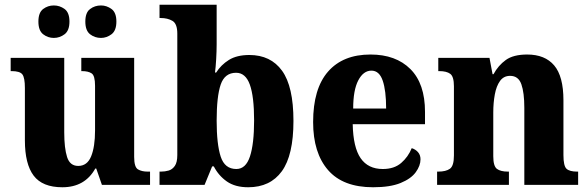

<svg xmlns="http://www.w3.org/2000/svg" viewBox="-20 -780 2482 810"><path d="M243 10Q159 10 122 -39Q85 -88 85 -188V-409Q85 -452 74.5 -466Q64 -480 29 -480H25V-536H251V-222Q251 -155 263 -117.5Q275 -80 310 -80Q348 -80 364.5 -120.5Q381 -161 381 -230V-418Q381 -461 366.5 -470.5Q352 -480 326 -480H323V-536H546V-118Q546 -75 562 -65.5Q578 -56 603 -56H613V0H410L386 -69H382Q338 10 243 10ZM406 -620Q380 -620 360 -635.5Q340 -651 340 -689Q340 -727 360 -742Q380 -757 406 -757Q430 -757 450.5 -742Q471 -727 471 -689Q471 -651 450.5 -635.5Q430 -620 406 -620ZM207 -620Q182 -620 162 -635.5Q142 -651 142 -689Q142 -727 162 -742Q182 -757 207 -757Q232 -757 252.5 -742Q273 -727 273 -689Q273 -651 252.5 -635.5Q232 -620 207 -620Z M1027 10Q972 10 937 -14.5Q902 -39 882 -78H875L843 0H653V-56H659Q676 -56 691.5 -60.5Q707 -65 717.5 -80Q728 -95 728 -126V-638Q728 -680 707.5 -692Q687 -704 658 -704H653V-760H894V-593Q894 -565 892 -530.5Q890 -496 887 -474H892Q912 -506 945.5 -527Q979 -548 1032 -548Q1122 -548 1170 -481.5Q1218 -415 1218 -270Q1218 -125 1169 -57.5Q1120 10 1027 10ZM977 -67Q1017 -67 1034.5 -120Q1052 -173 1052 -272Q1052 -373 1034 -423Q1016 -473 976 -473Q928 -473 911 -423Q894 -373 894 -271Q894 -172 911 -119.5Q928 -67 977 -67Z M1554 10Q1427 10 1364 -62.5Q1301 -135 1301 -265Q1301 -406 1364 -478Q1427 -550 1543 -550Q1650 -550 1711.5 -488.5Q1773 -427 1773 -308V-256H1468Q1470 -158 1501.5 -112.5Q1533 -67 1595 -67Q1643 -67 1672.5 -92.5Q1702 -118 1717 -155Q1733 -150 1743.5 -138Q1754 -126 1754 -108Q1754 -81 1734 -53.5Q1714 -26 1670 -8Q1626 10 1554 10ZM1609 -322Q1609 -398 1594.5 -440Q1580 -482 1547 -482Q1513 -482 1491.5 -441Q1470 -400 1470 -322Z M1824 0V-56H1829Q1861 -56 1878 -68Q1895 -80 1895 -124V-416Q1895 -457 1879.5 -468.5Q1864 -480 1833 -480H1829V-536H2045L2058 -467H2062Q2082 -504 2114 -527Q2146 -550 2204 -550Q2279 -550 2318 -504Q2357 -458 2357 -357V-126Q2357 -80 2370 -68Q2383 -56 2415 -56H2419V0H2192V-325Q2192 -389 2179.5 -424.5Q2167 -460 2132 -460Q2105 -460 2089.5 -438.5Q2074 -417 2067.5 -381.5Q2061 -346 2061 -306V-121Q2061 -79 2076.5 -67.5Q2092 -56 2123 -56H2127V0Z"/></svg>

Font: Noto Serif Ethiopic SemiCondensed ExtraBold
Style: Regular
Weight: 800
Width: 4
Designer: Monotype Design Team
Foundry: Monotype Imaging Inc.
Version: Version 2.102; ttfautohint (v1.8.4.7-5d5b)